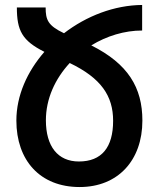

<svg xmlns="http://www.w3.org/2000/svg" viewBox="-20 -744 643 774"><path d="M46 -258C46 -98 141 10 301 10C455 10 554 -97 554 -258C554 -391 496 -487 348 -561C410 -599 482 -621 553 -621V-724C441 -723 329 -680 238 -610C173 -641 164 -664 164 -714H48C48 -621 69 -580 159 -535C90 -456 46 -359 46 -258ZM165 -259C165 -346 202 -426 261 -490C388 -429 436 -357 436 -257C436 -150 390 -93 298 -93C213 -93 165 -154 165 -259Z"/></svg>

Font: Noto Sans Armenian Condensed SemiBold
Style: Regular
Weight: 600
Width: 3
Designer: Monotype Design Team
Foundry: Monotype Imaging Inc.
Version: Version 2.008